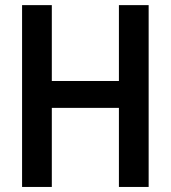

<svg xmlns="http://www.w3.org/2000/svg" viewBox="-20 -740 676 760"><path d="M67.4 0V-719.7H185.1V-419.4H450.7V-719.7H568.4V0H450.7V-313H185.1V0Z"/></svg>

Font: Reddit Sans Condensed SemiBold
Style: Regular
Weight: 600
Designer: Stephen Hutchings
Foundry: Reddit
Version: Version 1.014